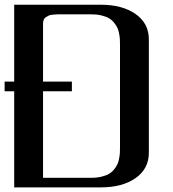

<svg xmlns="http://www.w3.org/2000/svg" viewBox="-20 -812 748 832"><path d="M375 -41.5Q399.9 -41.5 419.9 -46.4Q439.9 -51.3 452.6 -58.8Q465.3 -66.4 474.6 -78.1Q483.9 -89.8 488.8 -100.3Q493.7 -110.8 496.3 -125.5Q499 -140.1 499.5 -149.9Q500 -159.7 500 -172.9V-618.7Q500 -631.8 499.5 -641.6Q499 -651.4 496.3 -666Q493.7 -680.7 488.8 -691.2Q483.9 -701.7 474.6 -713.4Q465.3 -725.1 452.6 -732.7Q439.9 -740.2 419.9 -745.1Q399.9 -750 375 -750H250Q235.8 -750 228.8 -749.8Q221.7 -749.5 210 -748.5Q198.2 -747.6 192.1 -744.9Q186 -742.2 179.2 -737.8Q172.4 -733.4 169.4 -726.1Q166.5 -718.8 166.5 -708.5V-458.5H291.5V-416.5H166.5V-41.5ZM41.5 -458.5V-791.5H416.5Q510.3 -791.5 567.6 -751.2Q625 -710.9 625 -641.6V-149.9Q625 -80.6 567.6 -40.3Q510.3 0 416.5 0H41.5V-416.5H0V-458.5Z"/></svg>

Font: Gputeks
Style: Bold
Weight: 600
Width: 8
Version: Version 0.9